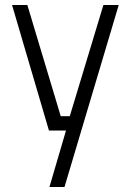

<svg xmlns="http://www.w3.org/2000/svg" viewBox="-20 -520 521 765"><path d="M28 -500H89L222 -57H258L392 -500H453L237 225H177L243 0H175Z"/></svg>

Font: TypoPRO Titillium Text
Style: 250 wt
Weight: 300
Designer: Accademia di Belle Arti di Urbino and others
Foundry: Accademia di Belle Arti di Urbino and others.
Version: Version 25.000